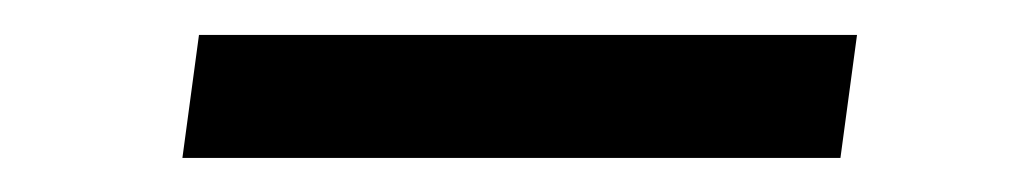

<svg xmlns="http://www.w3.org/2000/svg" viewBox="-20 -375 584 110"><path d="M471 -355 461.5 -284.5H84.5L94 -355Z"/></svg>

Font: Merriweather 24pt
Style: Italic
Weight: 400
Italic angle: -7.8°
Designer: Eben Sorkin
Foundry: Eben Sorkin
Version: Version 2.101